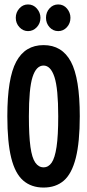

<svg xmlns="http://www.w3.org/2000/svg" viewBox="-20 -833 390 864"><path d="M176 11Q121 11 84.5 -20.5Q48 -52 30.5 -122.5Q13 -193 13 -310Q13 -481 53 -555.5Q93 -630 176 -630Q259 -630 299 -555.5Q339 -481 339 -310Q339 -193 321 -122Q303 -51 267 -20Q231 11 176 11ZM176 -80Q198 -80 212.5 -101Q227 -122 234.5 -172Q242 -222 242 -310Q242 -435 225 -486.5Q208 -538 176 -538Q143 -538 126.5 -486.5Q110 -435 110 -310Q110 -222 117 -172Q124 -122 139 -101Q154 -80 176 -80ZM106 -693Q84 -693 67.5 -710.5Q51 -728 51 -753Q51 -777 67 -795Q83 -813 106 -813Q130 -813 146 -794.5Q162 -776 162 -753Q162 -728 145.5 -710.5Q129 -693 106 -693ZM242 -693Q219 -693 203 -710.5Q187 -728 187 -753Q187 -778 203 -795.5Q219 -813 242 -813Q266 -813 281.5 -794.5Q297 -776 297 -753Q297 -728 281 -710.5Q265 -693 242 -693Z"/></svg>

Font: Inconsolata ExtraCondensed ExtraBold
Style: Regular
Weight: 800
Width: 2
Monospace: yes
Designer: Raph Levien, Cyreal, Brenton Simpson
Foundry: Raph Levien, Cyreal, Google
Version: Version 3.001; ttfautohint (v1.8.2.53-6de2)